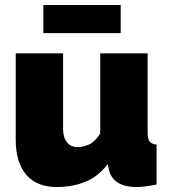

<svg xmlns="http://www.w3.org/2000/svg" viewBox="-20 -740 678 770"><path d="M43 -180V-526H233V-223Q233 -189 248.5 -169.5Q264 -150 291 -150Q313 -150 336 -160Q359 -170 382 -204V-526H572V-210Q572 -183 580 -172.5Q588 -162 608 -160V0Q559 10 528 10Q431 10 416 -63L412 -82Q375 -33 323.5 -11.5Q272 10 207 10Q128 10 85.5 -39Q43 -88 43 -180ZM154 -607V-720H464V-607Z"/></svg>

Font: Raleway Black
Style: Regular
Weight: 900
Designer: Matt McInerney, Pablo Impallari, Rodrigo Fuenzalida
Foundry: Matt McInerney, Pablo Impallari, Rodrigo Fuenzalida
Version: Version 4.026